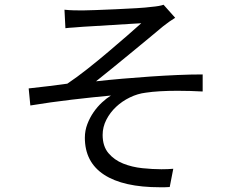

<svg xmlns="http://www.w3.org/2000/svg" viewBox="-20 -753 996 810"><path d="M252 -712Q271 -710 290 -709.5Q309 -709 328 -709Q343 -709 383 -710.5Q423 -712 468.5 -714Q514 -716 556 -718.5Q598 -721 619 -724Q654 -727 670 -733L719 -678Q709 -672 694 -661.5Q679 -651 668 -642Q642 -620 605 -589.5Q568 -559 528.5 -526.5Q489 -494 451.5 -463.5Q414 -433 385 -410Q439 -416 497 -421Q555 -426 613 -430Q671 -434 727.5 -436.5Q784 -439 835 -439V-367Q781 -370 729 -370Q689 -370 655 -368Q621 -366 595 -362Q561 -358 528 -342Q495 -326 469.5 -302Q444 -278 428.5 -247.5Q413 -217 413 -184Q413 -136 437.5 -107Q462 -78 499.5 -63Q537 -48 580.5 -43.5Q624 -39 661 -39Q675 -39 687.5 -39.5Q700 -40 711 -41L696 36Q685 37 675 37Q665 37 655 37Q500 37 419 -16Q338 -69 338 -172Q338 -202 348.5 -229.5Q359 -257 375 -280Q391 -303 410.5 -321Q430 -339 448 -350Q372 -343 282.5 -332.5Q193 -322 108 -308L101 -380Q139 -384 183.5 -389.5Q228 -395 264 -400Q303 -426 348 -461.5Q393 -497 436 -533.5Q479 -570 516.5 -602.5Q554 -635 576 -655Q560 -654 525.5 -652Q491 -650 452.5 -647.5Q414 -645 379 -643Q344 -641 329 -640Q311 -638 291 -637Q271 -636 256 -634Z"/></svg>

Font: Kinto Sans
Style: Regular
Weight: 400
Designer: Authors: Ryoko NISHIZUKA  (kana & ideographs); Paul D. Hunt (Latin, Greek & Cyrillic); Wenlong ZHANG  (bopomofo); Sandol
Foundry: Adobe Systems Incorporated, ookami Inc.
Version: Version 0.001